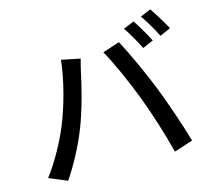

<svg xmlns="http://www.w3.org/2000/svg" viewBox="-117 -970 1234 1124"><g transform="rotate(-15 500.0 -407.5)"><path d="M772 -787 707 -760C734 -722 767 -662 787 -622L852 -650C833 -689 797 -751 772 -787ZM885 -830 821 -803C849 -765 881 -708 903 -665L968 -694C949 -730 911 -792 885 -830ZM207 -305C172 -220 115 -113 52 -31L161 15C215 -63 272 -171 308 -264C347 -363 383 -506 396 -572C401 -594 410 -632 417 -657L304 -680C291 -560 251 -412 207 -305ZM700 -336C740 -229 782 -97 809 12L923 -25C896 -119 843 -275 805 -371C765 -472 699 -617 658 -692L555 -658C598 -583 661 -440 700 -336Z"/></g></svg>

Font: Noto Sans CJK SC Medium
Style: Regular
Weight: 500
Designer: Ryoko NISHIZUKA 西塚涼子 (kana, bopomofo & ideographs); Paul D. Hunt (Latin, Greek & Cyrillic); Sandoll Communications 산돌커뮤니
Foundry: Adobe
Version: Version 2.004;hotconv 1.0.118;makeotfexe 2.5.65603